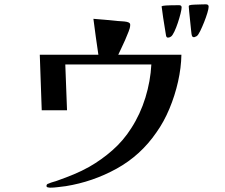

<svg xmlns="http://www.w3.org/2000/svg" viewBox="-20 -831 1040 888"><path d="M819 -578Q818 -518 803.5 -453.5Q789 -389 763.5 -328Q738 -267 703 -218Q630 -112 519.5 -51Q409 10 284 30Q266 32 247.5 34.5Q229 37 211 37Q207 37 201 35.5Q195 34 195 29Q195 20 205 18Q216 13 227.5 10Q239 7 249 3Q286 -10 322 -25Q358 -40 392 -59Q450 -92 500.5 -136.5Q551 -181 587 -238Q629 -303 652.5 -379.5Q676 -456 680 -533H282L290 -321H173L164 -578H435Q429 -619 423 -661Q417 -703 412 -744Q439 -742 466.5 -739.5Q494 -737 522 -734Q533 -733 544.5 -732.5Q556 -732 566 -730Q569 -729 572.5 -728Q576 -727 578 -725Q582 -722 582 -719Q582 -716 582 -711Q582 -704 575 -685.5Q568 -667 558.5 -645.5Q549 -624 540 -605.5Q531 -587 527 -578ZM820 -797Q820 -788 815 -768Q810 -748 802.5 -725.5Q795 -703 786.5 -685Q778 -667 771 -662Q764 -657 757 -657Q750 -657 748 -666Q746 -675 745 -684.5Q744 -694 742 -703Q738 -726 734.5 -750Q731 -774 728 -798Q727 -798 727 -798.5Q727 -799 727 -799Q727 -802 733 -804Q744 -806 769.5 -806.5Q795 -807 808 -807Q820 -807 820 -797ZM945 -800Q945 -791 939 -771Q933 -751 924 -728.5Q915 -706 906 -687.5Q897 -669 890 -664Q887 -663 883.5 -661Q880 -659 877 -659Q869 -659 867 -668Q866 -670 864 -689Q862 -708 859.5 -732.5Q857 -757 855 -777Q853 -797 853 -801Q853 -806 858 -807Q864 -809 879 -809.5Q894 -810 909.5 -810.5Q925 -811 932 -811Q945 -811 945 -800Z"/></svg>

Font: Kaisei Opti
Style: Bold
Weight: 700
Designer: Font-Kai, 金井和夫
Foundry: KAZUO KANAI
Version: Version 5.003